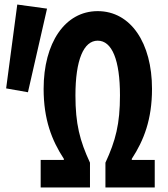

<svg xmlns="http://www.w3.org/2000/svg" viewBox="-20 -825 740 845"><path d="M7 -436 103 -419 187 -787 56 -805ZM159 -121V0H376V-109C331 -206 312 -280 312 -405C312 -561 348 -646 410 -646C473 -646 508 -561 508 -405C508 -280 489 -206 444 -109V0H661V-121H560V-126C613 -207 649 -299 649 -434C649 -635 556 -776 410 -776C265 -776 172 -635 172 -434C172 -299 208 -207 261 -126V-121Z"/></svg>

Font: Kawkab Mono
Style: Bold
Weight: 700
Monospace: yes
Designer: Abdullah Arif
Foundry: Abdullah Arif
Version: Version 1.000;PS 000.500;hotconv 1.0.88;makeotf.lib2.5.64775